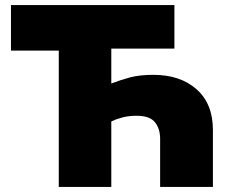

<svg xmlns="http://www.w3.org/2000/svg" viewBox="-20 -733 894 753"><path d="M210.5 0V-534.5H23V-713H664V-542.5H416.5V-405.5Q454 -420 491.2 -429.8Q528.5 -439.5 581.5 -439.5Q687 -439.5 751 -382.8Q815 -326 815 -223.5V0H608V-188.5Q608 -228.5 587.5 -253.8Q567 -279 515.5 -279Q485.5 -279 461.2 -272.8Q437 -266.5 416.5 -256.5V0Z"/></svg>

Font: Commissioner ExtraBold
Style: Regular
Weight: 800
Designer: Kostas Bartsokas
Foundry: Kostas Bartsokas
Version: Version 1.000; ttfautohint (v1.8.3)